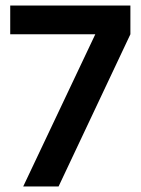

<svg xmlns="http://www.w3.org/2000/svg" viewBox="-20 -675 509 695"><path d="M17 -655H452V-551L192 0H64L325 -551H17Z"/></svg>

Font: Hind Semibold
Style: Regular
Weight: 600
Designer: Manushi Parikh, Satya Rajpurohit
Foundry: Indian Type Foundry
Version: Version 1.201;PS 1.0;hotconv 1.0.78;makeotf.lib2.5.61930; tt